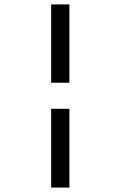

<svg xmlns="http://www.w3.org/2000/svg" viewBox="-20 -760 511 863"><path d="M210 -740.2H292V-388.2H210ZM210 -271H292V83H210Z"/></svg>

Font: D-DIN Exp
Style: DINExp-Italic
Weight: 400
Width: 7
Italic angle: -12°
Designer: Charles Nix
Foundry: Datto Inc.
Version: Version 1.00